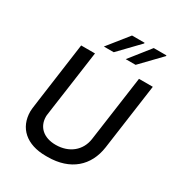

<svg xmlns="http://www.w3.org/2000/svg" viewBox="-208 -1032 1098 1179"><g transform="rotate(30 341.0 -442.5)"><path d="M471 -895H382L266 -750H336L471 -890ZM626 -895H536L421 -750H491L626 -890ZM650 -686H552L487 -221C475 -137 408 -79 311 -79C223 -79 173 -129 173 -200C173 -205 173 -209 176 -228L182 -272C190 -333 208 -450 240 -686H142C78 -218 74 -201 74 -180C74 -63 156 10 292 10H305C467 10 565 -79 585 -219Z"/></g></svg>

Font: Chivo
Style: Italic
Weight: 400
Italic angle: -8°
Designer: Hector Gatti
Foundry: Omnibus-Type
Version: Version 1.003;PS 001.003;hotconv 1.0.70;makeotf.lib2.5.58329